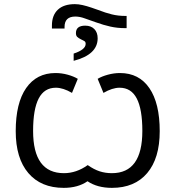

<svg xmlns="http://www.w3.org/2000/svg" viewBox="-20 -898 848 928"><path d="M454 -850Q446 -853 422.5 -861Q399 -869 379 -873.5Q359 -878 342 -878Q288 -878 259.5 -851Q231 -824 231 -775V-760H292V-768Q292 -818 344 -818Q366 -818 390 -809L444 -790Q480 -777 513.5 -769.5Q547 -762 584 -762H592V-821H585Q551 -821 520.5 -828.5Q490 -836 454 -850ZM392 -774Q347 -774 347 -738Q347 -726 353 -720Q359 -714 371 -708Q384 -702 389 -698.5Q394 -695 394 -686Q394 -658 336 -639V-604Q452 -634 452 -713Q452 -741 436 -757.5Q420 -774 392 -774ZM752 -264Q752 -399 702 -472Q652 -545 560 -545Q531 -545 501.5 -537Q472 -529 452 -517L480 -449Q523 -474 558 -474Q614 -474 641 -422Q668 -370 668 -265Q668 -61 521 -61Q489 -61 461.5 -70Q434 -79 404 -100Q349 -61 289 -61Q140 -61 140 -265Q140 -370 167 -422Q194 -474 250 -474Q285 -474 328 -449L356 -517Q336 -529 307 -537Q278 -545 248 -545Q157 -545 106.5 -472.5Q56 -400 56 -264Q56 -133 117 -61.5Q178 10 288 10Q357 10 403 -22Q450 10 521 10Q631 10 691.5 -61.5Q752 -133 752 -264Z"/></svg>

Font: OpenSansMMV
Style: Regular
Weight: 400
Designer: Steve Matteson
Foundry: Ascender Corporation
Version: Version 4.000